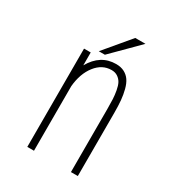

<svg xmlns="http://www.w3.org/2000/svg" viewBox="-161 -750 771 846"><g transform="rotate(30 225.0 -327.0)"><path d="M169 -522.5 279 -653.5H331L200 -522.5ZM107 0V-500H141V-434.5Q185 -512 264 -512Q288.5 -512 306.2 -502.8Q324 -493.5 335 -477.5Q346 -461.5 352.5 -436.5Q359 -411.5 361.5 -384.5Q364 -357.5 364 -322V0H329V-321Q329 -350.5 328 -370.5Q327 -390.5 323 -412.8Q319 -435 311.8 -448.2Q304.5 -461.5 291.5 -470.2Q278.5 -479 260 -479Q212.5 -479 179.8 -437Q147 -395 141 -328.5V0Z"/></g></svg>

Font: League Mono Condensed Thin
Style: Regular
Weight: 100
Width: 1
Designer: Tyler Finck
Foundry: The League of Moveable Type / Tyler Finck
Version: Version 2.210